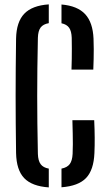

<svg xmlns="http://www.w3.org/2000/svg" viewBox="-20 -826 482 854"><path d="M197 7.5Q122.5 2.5 87.8 -33.5Q53 -69.5 51.5 -145.5Q50.5 -215 50 -277.2Q49.5 -339.5 49.5 -399.8Q49.5 -460 50 -522.5Q50.5 -585 51.5 -654.5Q53 -728.5 88 -765Q123 -801.5 197 -806.5V-723Q172 -718.5 160.8 -703.8Q149.5 -689 148.5 -658Q147 -585.5 146.2 -522.5Q145.5 -459.5 145.5 -399.8Q145.5 -340 146.2 -277.2Q147 -214.5 148.5 -141.5Q149.5 -111 160.8 -95.8Q172 -80.5 197 -76ZM253.5 7V-76Q279 -81 290.2 -96.2Q301.5 -111.5 303 -141.5Q304 -164 304 -185.2Q304 -206.5 303.5 -231.8Q303 -257 302 -291.5H399Q401 -249.5 401.2 -214.2Q401.5 -179 400 -145.5Q397 -70 362.8 -34.2Q328.5 1.5 253.5 7ZM298 -516.5Q299 -541.5 299.2 -564.5Q299.5 -587.5 299.5 -610.5Q299.5 -633.5 299 -658Q298 -687.5 287.5 -702.5Q277 -717.5 253.5 -722.5V-806Q324.5 -800 358.8 -763Q393 -726 396 -654Q397 -630.5 397 -607.8Q397 -585 396.5 -562.8Q396 -540.5 395 -516.5Z"/></svg>

Font: Big Shoulders Stencil Text Thin SemiBold
Style: Regular
Weight: 600
Version: Version 2.001